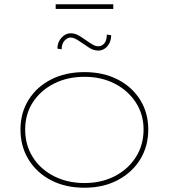

<svg xmlns="http://www.w3.org/2000/svg" viewBox="-20 -870 791 900"><path d="M376 10Q287 10 219.5 -25Q152 -60 114 -122Q76 -184 76 -263Q76 -341 114 -402Q152 -463 219.5 -497.5Q287 -532 376 -532Q464 -532 531.5 -497.5Q599 -463 637 -402Q675 -341 675 -263Q675 -184 637 -122.5Q599 -61 531.5 -25.5Q464 10 376 10ZM376 -12Q455 -12 517.5 -44Q580 -76 616.5 -133Q653 -190 653 -263Q653 -334 616.5 -390Q580 -446 517.5 -478Q455 -510 376 -510Q296 -510 233 -478Q170 -446 134 -390.5Q98 -335 98 -263Q98 -190 134 -133Q170 -76 233.5 -44Q297 -12 376 -12ZM442 -633Q419 -633 400 -645Q381 -657 364 -669Q340 -686 329.5 -690Q319 -694 311 -694Q296 -694 282.5 -679.5Q269 -665 269 -639L249 -642Q249 -672 268 -693Q287 -714 311 -714Q332 -714 351 -702.5Q370 -691 388 -678Q395 -673 411 -663Q427 -653 441 -653Q456 -653 468 -665.5Q480 -678 481 -708L501 -705Q501 -683 492.5 -667Q484 -651 470.5 -642Q457 -633 442 -633ZM241 -828V-850H511V-828Z"/></svg>

Font: Lexend Exa Thin
Style: Regular
Weight: 250
Designer: Bonnie Shaver-Troup, Thomas Jockin
Foundry: Lexend
Version: Version 1.007